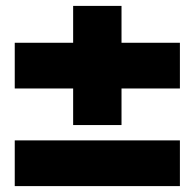

<svg xmlns="http://www.w3.org/2000/svg" viewBox="-20 -653 660 651"><path d="M228 -229V-633H392V-229ZM30 -353V-508H590V-353ZM30 -177H590V-22H30Z"/></svg>

Font: Unbounded ExtraBold
Style: Regular
Weight: 800
Designer: Luke Prowse, Jean-Baptiste Morizot, Fátima Lázaro, Florian Runge
Foundry: NaN
Version: Version 1.701;gftools[0.9.28.dev5+ged2979d]